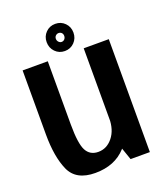

<svg xmlns="http://www.w3.org/2000/svg" viewBox="-140 -850 815 950"><g transform="rotate(-20 267.5 -375.0)"><path d="M385 0H486.5V-594.5H354.5V-88ZM165.5 -595H33V-257.5Q33 -140.5 65.2 -67.8Q97.5 5 198.5 5Q301.5 5 360.8 -60.2Q420 -125.5 420 -200.5L355 -227Q355 -165 324 -126.5Q293 -88 248 -88Q204.5 -88 185 -124.5Q165.5 -161 165.5 -262.5ZM263 -613.5Q293 -613.5 313.2 -634.2Q333.5 -655 333.5 -685.5Q333.5 -715.5 313.2 -736Q293 -756.5 263 -756.5Q233 -756.5 212.8 -736Q192.5 -715.5 192.5 -685.5Q192.5 -655 212.8 -634.2Q233 -613.5 263 -613.5ZM263 -661.5Q254.5 -661.5 247.8 -668.5Q241 -675.5 241 -685.5Q241 -695.5 247.8 -701.8Q254.5 -708 263 -708Q272.5 -708 278.8 -701.8Q285 -695.5 285 -685.5Q285 -675.5 278.8 -668.5Q272.5 -661.5 263 -661.5Z"/></g></svg>

Font: Anybody SemiCondensed SemiBold
Style: Regular
Weight: 600
Width: 4
Version: Version 1.113;gftools[0.9.25]